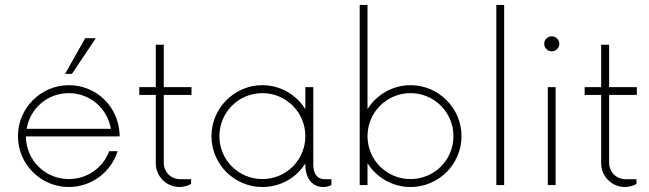

<svg xmlns="http://www.w3.org/2000/svg" viewBox="-20 -750 2629 778"><path d="M368.2 -595.2H325.2L243.7 -450.7H271.5ZM464.4 -197.3 464.8 -206.1C459 -319.3 370.6 -404.8 258.8 -404.8C145.5 -404.8 52.7 -312 52.7 -198.2C52.7 -84.5 145.5 7.8 258.8 7.8C351.6 7.8 430.2 -53.2 456.5 -137.2H422.4C397.9 -70.8 334 -24.4 258.8 -24.4C163.6 -24.4 86.4 -100.1 85 -195.3V-197.3ZM258.8 -372.6C344.7 -372.6 416 -310.1 429.2 -228H87.9C102.5 -311.5 172.4 -372.6 258.8 -372.6Z M755.9 -365.2V-397H643.6V-568.8H611.3V-397H544.4V-365.2H611.3V-87.9C611.3 -34.7 654.8 7.8 707.5 7.8C723.1 7.8 744.1 2.4 754.4 -4.9V-23.9H710.4C673.3 -23.9 643.6 -52.2 643.6 -90.8V-365.2Z M1294.9 -23.9C1267.6 -23.9 1249.5 -43 1249.5 -82.5V-397H1217.3V-307.6C1181.2 -365.7 1116.7 -404.8 1043 -404.8C929.7 -404.8 836.9 -312 836.9 -198.2C836.9 -84.5 929.7 7.8 1043 7.8C1116.7 7.8 1181.2 -29.8 1217.3 -87.9V-82.5C1217.3 -27.8 1244.6 7.8 1290.5 7.8C1301.3 7.8 1312.5 4.9 1322.8 0V-23.9ZM1043 -24.4C946.8 -24.4 869.1 -101.6 869.1 -198.2C869.1 -294.9 946.8 -372.6 1043 -372.6C1139.6 -372.6 1217.3 -294.9 1217.3 -198.2C1217.3 -101.6 1139.6 -24.4 1043 -24.4Z M1643.6 -404.8C1570.3 -404.8 1505.9 -366.2 1469.2 -308.1V-730H1437.5V0H1469.2V-88.4C1505.9 -30.8 1570.3 7.8 1643.6 7.8C1757.3 7.8 1850.1 -84.5 1850.1 -198.2C1850.1 -312 1757.3 -404.8 1643.6 -404.8ZM1643.6 -24.4C1546.9 -24.4 1469.2 -101.6 1469.2 -198.2C1469.2 -294.9 1546.9 -372.6 1643.6 -372.6C1739.7 -372.6 1817.4 -294.9 1817.4 -198.2C1817.4 -101.6 1739.7 -24.4 1643.6 -24.4Z M1991.2 0H2022.9V-730H1991.2Z M2215.8 -542C2231.9 -542 2246.6 -555.7 2246.6 -572.8C2246.6 -589.4 2231.9 -603 2215.8 -603C2199.2 -603 2185.1 -589.4 2185.1 -572.8C2185.1 -555.7 2199.2 -542 2215.8 -542ZM2199.7 0H2231.4V-397H2199.7Z M2560.5 -365.2V-397H2448.2V-568.8H2416V-397H2349.1V-365.2H2416V-87.9C2416 -34.7 2459.5 7.8 2512.2 7.8C2527.8 7.8 2548.8 2.4 2559.1 -4.9V-23.9H2515.1C2478 -23.9 2448.2 -52.2 2448.2 -90.8V-365.2Z"/></svg>

Font: Now ExtraLight
Style: Regular
Weight: 200
Designer: Alfredo Marco Pradil
Foundry: Alfredo Marco Pradil
Version: Version 1.200;hotconv 1.0.109;makeotfexe 2.5.65596